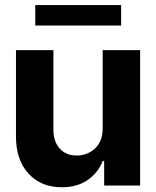

<svg xmlns="http://www.w3.org/2000/svg" viewBox="-20 -748 629 774"><path d="M394 -231.9V-545.9H544.9V0H399.9V-99.1H394Q375.5 -51.3 332.8 -22Q290 7.3 229 6.8Q146.5 7.3 95.5 -47.6Q44.4 -102.5 44.4 -198.2V-545.9H195.3V-224.6Q195.3 -176.8 221.2 -148.7Q247.1 -120.6 290 -121.1Q330.6 -120.6 362.3 -148.9Q394 -177.2 394 -231.9ZM468.3 -727.5V-645H122.1V-727.5Z"/></svg>

Font: Inter Tight
Style: Bold
Weight: 700
Designer: Rasmus Andersson
Foundry: rsms
Version: Version 3.004; ttfautohint (v1.8.4.7-5d5b)